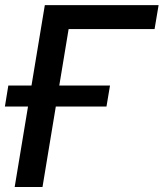

<svg xmlns="http://www.w3.org/2000/svg" viewBox="-25 -748 655 768"><path d="M609.4 -727.5 593.3 -631.8H249.5L145 0H33.7L154.3 -727.5ZM-5.4 -321.8 8.3 -405.8H415L400.9 -321.8Z"/></svg>

Font: Inter 16pt Medium
Style: Italic
Weight: 500
Italic angle: -9.3988°
Version: Version 4.001;git-66647c0bb